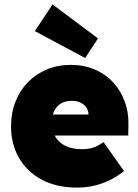

<svg xmlns="http://www.w3.org/2000/svg" viewBox="-20 -840 626 870"><path d="M329 10Q236 10 169 -26Q102 -62 66 -124.5Q30 -187 30 -268Q30 -328 50 -379Q70 -430 106.5 -467.5Q143 -505 192.5 -525.5Q242 -546 301 -546Q360 -546 408.5 -525.5Q457 -505 492 -467.5Q527 -430 545.5 -379Q564 -328 562 -268L561 -226H142L119 -321H400L381 -301V-319Q381 -338 371.5 -352.5Q362 -367 345 -375Q328 -383 305 -383Q276 -383 256 -371Q236 -359 225.5 -337Q215 -315 215 -284Q215 -248 230.5 -221Q246 -194 276.5 -179Q307 -164 352 -164Q382 -164 403.5 -171.5Q425 -179 449 -196L542 -65Q505 -36 469.5 -20Q434 -4 399.5 3Q365 10 329 10ZM366 -577 138 -699 218 -820 424 -666Z"/></svg>

Font: Lexend Deca Black
Style: Regular
Weight: 900
Designer: Bonnie Shaver-Troup, Thomas Jockin
Foundry: Lexend
Version: Version 1.007